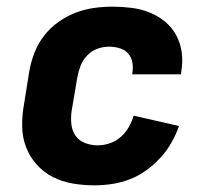

<svg xmlns="http://www.w3.org/2000/svg" viewBox="-20 -548 640 576"><path d="M263 8Q230 8 198 2.5Q166 -3 138.5 -17Q111 -31 90 -54.5Q69 -78 58 -107Q47 -136 46.5 -169Q46 -202 52 -235L68 -335Q73 -363 83.5 -390Q94 -417 112 -440.5Q130 -464 154.5 -481.5Q179 -499 206 -509.5Q233 -520 261 -524Q289 -528 317 -528Q346 -528 374 -524.5Q402 -521 427.5 -511Q453 -501 474 -484Q495 -467 508 -443.5Q521 -420 525 -392Q529 -364 524 -335L523 -325H377V-329Q380 -345 377 -361Q374 -377 364 -388Q354 -399 338.5 -403.5Q323 -408 307 -408Q289 -408 271.5 -401.5Q254 -395 241 -381Q228 -367 221.5 -350Q215 -333 212 -316L195 -216Q192 -196 194 -176Q196 -156 206.5 -141Q217 -126 235 -119Q253 -112 273 -112Q291 -112 309 -118Q327 -124 342 -137Q357 -150 366.5 -167Q376 -184 381 -201L517 -170Q508 -144 494 -119.5Q480 -95 460.5 -74Q441 -53 418 -36.5Q395 -20 369 -10Q343 0 316 4Q289 8 263 8Z"/></svg>

Font: Iosevka Heavy Extended
Style: Italic
Weight: 900
Width: 7
Italic angle: -9°
Monospace: yes
Designer: Belleve Invis
Foundry: Belleve Invis
Version: Version 32.5.0; ttfautohint (v1.8.4)